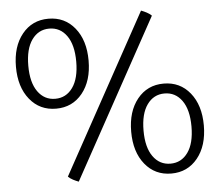

<svg xmlns="http://www.w3.org/2000/svg" viewBox="-49 -710 886 774"><g transform="rotate(-5 394.0 -322.5)"><path d="M197 -14 549 -655Q560 -651 571.5 -645Q583 -639 591 -631L239 10Q228 6 216.5 0Q205 -6 197 -14ZM614 -30Q658 -30 684.5 -67Q711 -104 711 -172Q711 -240 684.5 -277Q658 -314 614 -314Q570 -314 543.5 -277Q517 -240 517 -172Q517 -104 543.5 -67Q570 -30 614 -30ZM614 10Q548 10 507.5 -40Q467 -90 467 -172Q467 -254 507.5 -304Q548 -354 614 -354Q680 -354 720.5 -304Q761 -254 761 -172Q761 -90 720.5 -40Q680 10 614 10ZM174 -331Q218 -331 244.5 -368Q271 -405 271 -473Q271 -541 244.5 -578Q218 -615 174 -615Q130 -615 103.5 -578Q77 -541 77 -473Q77 -405 103.5 -368Q130 -331 174 -331ZM174 -291Q108 -291 67.5 -341Q27 -391 27 -473Q27 -555 67.5 -605Q108 -655 174 -655Q240 -655 280.5 -605Q321 -555 321 -473Q321 -391 280.5 -341Q240 -291 174 -291Z"/></g></svg>

Font: Scope One
Style: Regular
Weight: 400
Designer: Dalton Maag Ltd
Foundry: Dalton Maag Ltd
Version: Version 1.002; ttfautohint (v1.4.1) -l 11 -r 50 -G 50 -x 14 